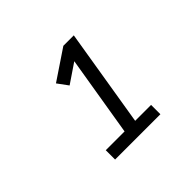

<svg xmlns="http://www.w3.org/2000/svg" viewBox="-122 -1003 845 845"><g transform="rotate(-45 300.0 -580.5)"><path d="M162 -323V-381H279L341 -756L251 -695L215 -744L355 -838H420L345 -381H444V-323Z"/></g></svg>

Font: Iosevka Slab LtExObl
Style: Regular
Weight: 300
Width: 7
Italic angle: -9°
Monospace: yes
Designer: Belleve Invis
Foundry: Belleve Invis
Version: Version 11.1.0; ttfautohint (v1.8.3)